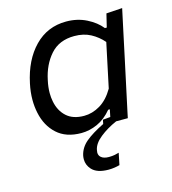

<svg xmlns="http://www.w3.org/2000/svg" viewBox="-107 -596 798 892"><g transform="rotate(-15 292.0 -150.0)"><path d="M370.5 0 375.5 -23 383.5 -61.5H375.5Q344 -23.5 305.5 -6.2Q267 11 228 11Q154.5 11 111 -28.8Q67.5 -68.5 54 -133.5Q47.5 -164 47.5 -196.5Q47.5 -233.5 56 -273.5Q78.5 -381 140.2 -444.5Q202 -508 292.5 -508Q346 -508 389.8 -486Q433.5 -464 459 -432H468L483.5 -496L560.5 -501Q547.5 -442 536 -386.5Q524 -330.5 511 -269L459 -26.5Q456 -13 453.5 0ZM261 -63Q300.5 -63 338 -85.2Q375.5 -107.5 403.5 -155.5L448.5 -368Q423.5 -397 390 -415Q356.5 -433 311.5 -433Q238.5 -433 196.5 -385.5Q154.5 -338 140 -266.5Q133 -235 133 -206.5Q133 -185 137 -165.5Q146 -119 176.8 -91Q207.5 -63 261 -63ZM306 208Q250 208 225.5 180.5Q206.5 159 206.5 132Q206.5 123.5 208 115Q216 77.5 247.5 51Q279 24.5 336 -3.5L340 -23L377.5 -26.5L397.5 0Q351.5 20 316.8 47.8Q282 75.5 276.5 106Q275 112.5 275 117.5Q275 131.5 284.5 140Q297 151.5 322.5 151.5Q338 151.5 350.8 149Q363.5 146.5 371 144L359.5 200.5Q349.5 203.5 334.8 205.8Q320 208 306 208Z"/></g></svg>

Font: Heraclito
Style: Italic
Weight: 400
Italic angle: -12°
Designer: Kostas Bartsokas (font) & Cristiano Sobral (main changes)
Foundry: Kostas Bartsokas (font) & Cristiano Sobral (main changes)
Version: Version 1.00;July 8, 2020;FontCreator 13.0.0.2655 64-bit